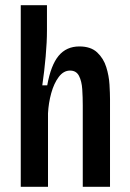

<svg xmlns="http://www.w3.org/2000/svg" viewBox="-20 -720 500 740"><path d="M60 0V-700H161V-603Q161 -558 156 -502Q151 -446 143 -391H162Q176 -469 206 -505Q236 -541 286 -541Q330 -541 354.5 -518Q379 -495 389.5 -461.5Q400 -428 402 -394Q404 -360 404 -338V0H299V-314Q299 -345 297 -376Q295 -407 284.5 -427.5Q274 -448 250 -448Q225 -448 206.5 -423.5Q188 -399 177.5 -361Q167 -323 165 -283V0Z"/></svg>

Font: Bricolage Grotesque 10pt Condensed Medium
Style: Regular
Weight: 500
Width: 3
Designer: Mathieu Triay
Foundry: Atelier Triay
Version: Version 1.000; ttfautohint (v1.8.4.7-5d5b);gftools[0.9.32]